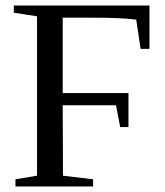

<svg xmlns="http://www.w3.org/2000/svg" viewBox="-20 -675 596 695"><path d="M207 -294 208 -39 317 -26V0H36V-26L114 -39V-616L30 -629V-655H521V-498H489L473 -604Q421 -611 314 -611H207V-338H445V-215H415L400 -294Z"/></svg>

Font: Libra Serif Modern
Style: Regular
Weight: 400
Designer: Stefan Peev, Context Ltd
Foundry: Stefan Peev, Context Ltd
Version: Version 1.000